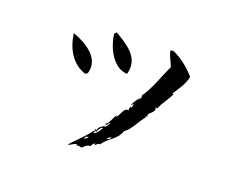

<svg xmlns="http://www.w3.org/2000/svg" viewBox="-106 -821 1213 1002"><g transform="rotate(20 500.0 -320.0)"><path d="M514 -448C543 -548 452 -595 390 -633C386 -629 382 -626 379 -621C392 -529 445 -450 514 -448ZM829 -546C793 -586 751 -622 699 -644C696 -639 691 -645 685 -640C691 -608 707 -587 717 -559C684 -490 665 -424 626 -370C630 -355 624 -350 617 -341C613 -349 629 -351 620 -354C610 -339 591 -316 590 -302C596 -302 595 -312 602 -311C601 -307 597 -289 593 -289C592 -292 593 -295 590 -295C591 -286 581 -285 588 -273C556 -274 561 -243 537 -217V-227C521 -201 512 -168 496 -165C506 -148 512 -183 520 -175C513 -165 507 -152 496 -146L499 -156C489 -143 462 -137 467 -117C467 -117 455 -125 455 -117C463 -118 457 -106 467 -110C471 -123 485 -143 494 -140C483 -124 474 -104 455 -97C451 -102 465 -108 455 -113C424 -69 384 -35 349 4C364 5 379 -16 396 -12L393 -6C404 -13 411 -5 425 -6C435 -20 450 -30 464 -28C466 -40 475 -46 484 -51C484 -51 479 -44 484 -42C491 -48 496 -55 508 -55C536 -98 582 -107 602 -162C634 -182 659 -241 685 -270C685 -270 679 -270 679 -273C683 -274 689 -272 690 -276C676 -293 730 -308 714 -334H725C737 -368 761 -392 779 -432C779 -432 773 -428 773 -435C793 -468 818 -496 829 -546ZM320 -380C334 -425 319 -460 293 -487C262 -519 216 -540 181 -553C190 -469 235 -395 311 -373C312 -377 315 -380 320 -380ZM548 -111C556 -108 544 -100 544 -95C539 -95 535 -97 532 -91C524 -99 547 -102 548 -111ZM438 -71C437 -60 425 -63 422 -51C416 -52 424 -56 420 -64Z"/></g></svg>

Font: Yuji Syuku Std R
Style: Regular
Weight: 400
Designer: Kataoka Yuji
Foundry: Kinuta Font Factory
Version: Version 3.000;hotconv 1.0.111;makeotfexe 2.5.65597